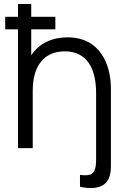

<svg xmlns="http://www.w3.org/2000/svg" viewBox="-20 -740 634 959"><path d="M463.5 196.5C508 188 534 155.5 534 92.5V-297C534 -418.5 479.5 -553.5 317.5 -553.5C241 -553.5 175.5 -524 136 -463.5V-593.5H256.5V-656H136V-720H70V-656H6V-593.5H70V0H143.5V-288C143.5 -410 199.5 -483.5 303.5 -483.5C416.5 -483.5 460 -394.5 460 -275.5V58.5C460 133 433 140.5 379.5 133.5V192.5C399.5 198 436 202.5 463.5 196.5Z"/></svg>

Font: Eudonet
Style: Regular
Weight: 400
Designer: Mikhail Sharanda
Foundry: Mikhail Sharanda
Version: Version 4.503;Glyphs 3.1.2 (3151)